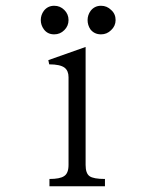

<svg xmlns="http://www.w3.org/2000/svg" viewBox="-20 -648 540 669"><path d="M152.3 1H345.7V-24.4Q305.7 -24.4 292 -34.2Q278.3 -43.9 278.3 -73.2V-484.4L148.4 -438.5L151.4 -423.8Q189.5 -423.8 205.1 -412.1Q218.8 -401.4 218.8 -378.9V-73.2Q218.8 -43.9 203.1 -34.2Q188.5 -24.4 152.3 -24.4ZM122.1 -578.1Q122.1 -560.5 132.8 -545.9Q145.5 -528.3 168.9 -528.3Q189.5 -528.3 204.1 -543Q218.8 -557.6 218.8 -578.1Q218.8 -598.6 204.1 -613.3Q189.5 -627.9 168.9 -627.9Q146.5 -627.9 132.8 -610.4Q122.1 -595.7 122.1 -578.1ZM285.2 -578.1Q285.2 -560.5 294.9 -545.9Q308.6 -528.3 332 -528.3Q352.5 -528.3 367.2 -543Q382.8 -557.6 382.8 -578.1Q382.8 -599.6 367.2 -613.3Q352.5 -627.9 332 -627.9Q309.6 -627.9 295.9 -610.4Q285.2 -595.7 285.2 -578.1Z"/></svg>

Font: BatangChe
Style: Regular
Weight: 400
Monospace: yes
Version: Version 2.21